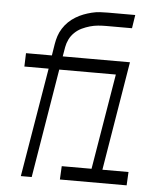

<svg xmlns="http://www.w3.org/2000/svg" viewBox="-53 -781 705 828"><g transform="rotate(5 300.0 -367.5)"><path d="M68 0 147 -472H42L44 -530H156L164 -580Q167 -598 172.5 -615Q178 -632 188.5 -648.5Q199 -665 212.5 -678Q226 -691 242.5 -701Q259 -711 276 -717.5Q293 -724 311 -728.5Q329 -733 346.5 -734Q364 -735 381 -735H499L490 -677H379Q361 -677 343.5 -675.5Q326 -674 308.5 -669Q291 -664 274 -656Q257 -648 243 -634.5Q229 -621 221 -604.5Q213 -588 210 -571L203 -530H328L325 -472H193L115 0ZM237 0 240 -58H369L438 -472H325L328 -530H494L416 -58H529L526 0Z"/></g></svg>

Font: Iosevka Curly LtExObl
Style: Regular
Weight: 300
Width: 7
Italic angle: -9°
Monospace: yes
Designer: Belleve Invis
Foundry: Belleve Invis
Version: Version 11.1.0; ttfautohint (v1.8.3)